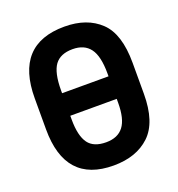

<svg xmlns="http://www.w3.org/2000/svg" viewBox="-129 -807 857 922"><g transform="rotate(-20 300.0 -346.0)"><path d="M49.8 -266.6V-424.8Q49.8 -700.2 300.8 -700.2Q416 -700.2 483.4 -635.7Q549.8 -572.3 549.8 -424.8V-266.6Q549.8 -121.1 481.4 -56.6Q413.1 7.8 296.9 7.8Q49.8 7.8 49.8 -266.6ZM389.6 -147.5Q418.9 -185.5 418.9 -268.6V-418Q418.9 -506.8 389.6 -545.9Q360.4 -585 300.8 -585Q238.3 -585 210 -546.9Q181.6 -507.8 181.6 -418V-268.6Q181.6 -185.5 210 -146.5Q237.3 -109.4 300.8 -109.4Q360.4 -109.4 389.6 -147.5ZM163.1 -403.3H438.5V-288.1H163.1Z"/></g></svg>

Font: DINish
Style: Bold
Weight: 700
Designer: Bert Driehuis
Foundry: Playbeing
Version: Version 3.008; git-95204e4c-release